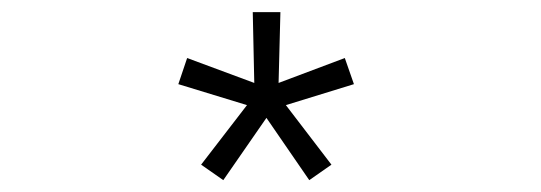

<svg xmlns="http://www.w3.org/2000/svg" viewBox="-20 -820 890 316"><path d="M347.5 -523.5 311 -549 386.5 -647 273.5 -681.5 288 -724.5 398.5 -683.5 396 -800H441.5L438.5 -683.5L547.5 -724.5L562.5 -681.5L450.5 -647L525.5 -549L489 -523.5L418.5 -626Z"/></svg>

Font: League Mono Wide UltraLight
Style: Regular
Weight: 200
Width: 8
Designer: Tyler Finck
Foundry: The League of Moveable Type / Tyler Finck
Version: Version 2.210